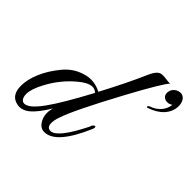

<svg xmlns="http://www.w3.org/2000/svg" viewBox="-153 -798 969 969"><g transform="rotate(45 331.5 -313.5)"><path d="M268 -58C268 -71 271 -87 278 -106C295 -158 346 -262 430 -418C496 -540 537 -608 552 -622C540 -621 511 -626 507 -626H493C478 -626 460 -618 441 -574C409 -501 370 -422 325 -337C278 -361 240 -357 212 -348C173 -337 140 -315 113 -282C86 -249 64 -215 49 -179C34 -144 27 -111 27 -82C27 -39 43 -13 76 -4C91 0 106 1 122 -6C150 -15 183 -51 222 -115C215 -88 212 -56 233 -24C244 -8 258 0 276 0C331 0 385 -62 438 -186C448 -216 421 -201 419 -183C367 -78 325 -26 294 -26C277 -26 268 -37 268 -58ZM317 -321C209 -120 147 -30 102 -30C83 -30 75 -51 75 -72C75 -95 85 -125 104 -161C133 -216 170 -262 215 -299C271 -346 300 -338 317 -321ZM663 -573C663 -602 648 -627 623 -627C599 -627 577 -609 574 -586C567 -548 609 -534 636 -555C631 -512 600 -481 560 -468C544 -460 555 -450 562 -457C615 -474 663 -514 663 -573Z"/></g></svg>

Font: VL Great Vibes
Style: Regular
Weight: 400
Designer: Robert E. Leuschke
Foundry: Robert E. Leuschke
Version: Version 1.001